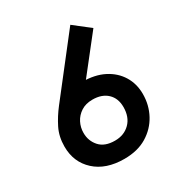

<svg xmlns="http://www.w3.org/2000/svg" viewBox="-148 -702 764 815"><g transform="rotate(-30 234.0 -294.0)"><path d="M228 10Q138 10 85.5 -38Q33 -86 33 -162Q33 -211 52.5 -250Q72 -289 100 -325L313 -598L391 -537L209 -306L153 -338Q169 -351 191 -357Q213 -363 235 -363Q297 -363 341 -340.5Q385 -318 409 -279Q433 -240 433 -190Q433 -136 408.5 -90.5Q384 -45 338.5 -17.5Q293 10 228 10ZM232 -77Q277 -77 305.5 -105.5Q334 -134 334 -183Q334 -226 307.5 -251Q281 -276 235 -276Q202 -276 179 -261Q156 -246 144 -222.5Q132 -199 132 -172Q132 -133 157 -105Q182 -77 232 -77Z"/></g></svg>

Font: Rokkitt SemiBold
Style: Italic
Weight: 600
Italic angle: -9°
Designer: Vernon Adams
Foundry: Vernon Adams
Version: Version 3.103